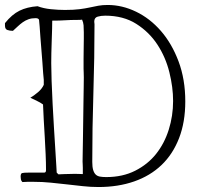

<svg xmlns="http://www.w3.org/2000/svg" viewBox="-23 -714 806 772"><path d="M357 -617Q357 -483 352.5 -340.5Q348 -198 348 -63Q348 -43 351.5 -31Q355 -19 361.5 -12.5Q368 -6 378.5 -4Q389 -2 404 -2Q470 -2 520.5 -27.5Q571 -53 604.5 -95Q638 -137 655.5 -192.5Q673 -248 673 -308Q673 -363 658 -423.5Q643 -484 610 -534.5Q577 -585 525 -618Q473 -651 400 -651Q383 -651 369.5 -647Q356 -643 356 -627Q356 -623 356.5 -621Q357 -619 357 -617ZM67 18Q62 13 61 7Q60 1 60 -4Q60 -16 65.5 -18Q71 -20 94 -20H155Q162 -20 162 -30Q162 -60 160.5 -94Q159 -128 157 -162.5Q155 -197 153 -230.5Q151 -264 150 -294Q139 -302 126 -308Q113 -314 99 -321Q113 -329 129.5 -343Q146 -357 153 -373V-393Q152 -401 150.5 -420Q149 -439 147.5 -463Q146 -487 143.5 -513.5Q141 -540 139.5 -564Q138 -588 136.5 -606.5Q135 -625 134 -634Q132 -641 120 -641Q104 -641 91.5 -636.5Q79 -632 68.5 -624.5Q58 -617 48.5 -608Q39 -599 29 -590Q16 -590 6.5 -593.5Q-3 -597 -3 -611V-621Q25 -656 55.5 -671Q86 -686 128 -689Q152 -680 182 -677Q212 -674 238 -674Q273 -674 296.5 -677Q320 -680 338 -684Q356 -688 372.5 -691Q389 -694 410 -694Q468 -694 524 -667Q580 -640 624 -589.5Q668 -539 695 -467Q722 -395 722 -306Q722 -223 697 -158.5Q672 -94 626.5 -50.5Q581 -7 516.5 15.5Q452 38 373 38Q341 38 310 34.5Q279 31 247 27.5Q215 24 181.5 20.5Q148 17 110 17Q99 17 88.5 17Q78 17 67 18ZM187 -631Q187 -620 186.5 -598.5Q186 -577 185 -551.5Q184 -526 183.5 -501Q183 -476 183 -460Q183 -432 184.5 -389Q186 -346 188.5 -297.5Q191 -249 194 -200Q197 -151 199.5 -111.5Q202 -72 203.5 -46.5Q205 -21 205 -20L212 -13Q225 -13 236 -14Q246 -14 257 -14.5Q268 -15 278 -15Q292 -15 297 -14.5Q302 -14 310 -14Q310 -17 310 -24Q310 -31 310 -39Q310 -47 309.5 -54Q309 -61 309 -64Q309 -72 309.5 -96.5Q310 -121 310.5 -154Q311 -187 311.5 -224.5Q312 -262 312.5 -297Q313 -332 313.5 -360.5Q314 -389 314 -403Q314 -420 313.5 -424Q313 -428 313 -437Q313 -456 313 -478Q313 -500 313.5 -521Q314 -542 314 -559Q314 -576 314 -584Q314 -601 313 -612.5Q312 -624 307 -635Q302 -634 291 -634Q260 -634 238.5 -632.5Q217 -631 187 -631Z"/></svg>

Font: Miltonian
Style: Regular
Weight: 400
Designer: Pablo Impallari
Foundry: Pablo Impallari
Version: Version 1.008